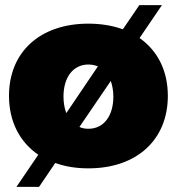

<svg xmlns="http://www.w3.org/2000/svg" viewBox="-20 -647 688 747"><path d="M523 -499 610 -627H522L458 -533C419 -547 374 -555 324 -555C136 -555 15 -445 15 -274C15 -174 57 -94 129 -45L44 80H132L195 -13C233 1 276 8 324 8C512 8 633 -103 633 -274C633 -372 593 -450 523 -499ZM227 -271C227 -347 265 -396 324 -396C337 -396 350 -393 361 -389L238 -207C231 -225 227 -247 227 -271ZM324 -146C311 -146 300 -148 289 -153L411 -332C417 -315 421 -294 421 -271C421 -195 383 -146 324 -146Z"/></svg>

Font: Montserrat arm Black
Style: Regular
Weight: 900
Designer: Julieta Ulanovsky
Foundry: Julieta Ulanovsky
Version: Version 6.000;PS 006.000;hotconv 1.0.88;makeotf.lib2.5.64775